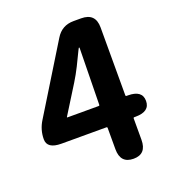

<svg xmlns="http://www.w3.org/2000/svg" viewBox="-135 -845 858 949"><g transform="rotate(-20 294.5 -370.5)"><path d="M406 0Q337 0 337 -75V-187Q337 -192 332 -192H96Q21 -192 21 -242Q21 -292 48 -335L265 -688Q297 -741 359 -741H399Q474 -741 474 -666V-309Q474 -304 479 -304H486Q561 -304 561 -248Q561 -192 486 -192H479Q474 -192 474 -187V-75Q474 0 406 0ZM167 -308Q164 -304 169 -304H332Q337 -304 337 -309L342 -604Q342 -609 340 -609Q338 -609 332 -596L297 -524Q279 -488 258 -454Z"/></g></svg>

Font: Resource Han Rounded KR
Style: Bold
Weight: 700
Designer: Cyano Hao (round all glyphs); Ryoko NISHIZUKA 西塚涼子 (kana, bopomofo & ideographs); Paul D. Hunt (Latin, Greek & Cyrillic)
Foundry: Cyano Hao
Version: 0.990